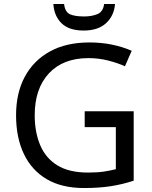

<svg xmlns="http://www.w3.org/2000/svg" viewBox="-20 -938 768 968"><path d="M407 -377H654V-27Q596 -8 537 1Q478 10 403 10Q292 10 216 -34.5Q140 -79 100.5 -161.5Q61 -244 61 -357Q61 -469 105 -551Q149 -633 231.5 -678.5Q314 -724 431 -724Q491 -724 544.5 -713Q598 -702 644 -682L610 -604Q572 -621 524.5 -633Q477 -645 426 -645Q298 -645 226.5 -568Q155 -491 155 -357Q155 -272 182.5 -206.5Q210 -141 269 -104.5Q328 -68 424 -68Q471 -68 504 -73Q537 -78 564 -85V-297H407ZM560 -918Q555 -858 514.5 -821Q474 -784 402 -784Q328 -784 290.5 -820.5Q253 -857 249 -918H303Q308 -877 333 -866Q358 -855 404 -855Q443 -855 471.5 -867Q500 -879 505 -918Z"/></svg>

Font: Noto Sans Indic Siyaq Numbers
Style: Regular
Weight: 400
Designer: Monotype Design Team
Foundry: Monotype Imaging Inc.
Version: Version 2.002; ttfautohint (v1.8.4.7-5d5b)